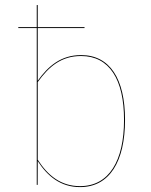

<svg xmlns="http://www.w3.org/2000/svg" viewBox="-20 -751 612 780"><path d="M309.4 -527.2C227.7 -527.2 175.7 -482.5 133.3 -422.9V-637.1H323.4V-640.9H133.3V-730.6L129.3 -730.3V-640.9H54.3V-637.1H129.3V0H133L133.3 -96.6C173.3 -34.9 226.3 9.1 305.2 9.1C425.6 9.1 487.9 -95.9 487.9 -264C487.9 -430.4 426.6 -527.2 309.4 -527.2ZM305.1 5.2C227.4 5.2 174.7 -37.7 133.3 -102V-417.5C178.9 -481.3 229.3 -523.4 309.4 -523.4C424.3 -523.4 483.9 -428.5 483.9 -264C483.9 -97.6 423.1 5.2 305.1 5.2Z"/></svg>

Font: Fira Sans Four
Style: Regular
Weight: 100
Designer: Carrois Corporate & Edenspiekermann AG
Foundry: Carrois Corporate GbR & Edenspiekermann AG
Version: Version 4.203;PS 004.203;hotconv 1.0.88;makeotf.lib2.5.64775